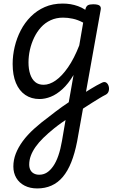

<svg xmlns="http://www.w3.org/2000/svg" viewBox="-20 -539 662 1078"><path d="M419 5Q437 -7 455 -18.5Q473 -30 490.5 -40.5Q508 -51 523 -59.5Q538 -68 551 -74Q566 -82 576 -75.5Q586 -69 590 -55.5Q594 -42 590.5 -28.5Q587 -15 575 -8Q557 1 537.5 13Q518 25 497 38Q476 51 455 65Q434 79 414 92ZM189 519Q149 519 118.5 503.5Q88 488 71.5 460Q55 432 55 396Q55 359 68.5 324Q82 289 107.5 254Q133 219 171 184.5Q209 150 258 114Q276 100 293.5 86.5Q311 73 329.5 60Q348 47 366 35L393 -118Q363 -68 330.5 -38.5Q298 -9 265.5 4Q233 17 202 17Q156 17 122 -6Q88 -29 69.5 -73Q51 -117 51 -180Q51 -228 62.5 -276.5Q74 -325 96.5 -368.5Q119 -412 153 -446Q187 -480 231.5 -499.5Q276 -519 332 -519Q355 -519 376 -515.5Q397 -512 418 -504.5Q439 -497 459 -484L460 -489Q464 -504 473.5 -509.5Q483 -515 503 -515Q530 -515 539.5 -507Q549 -499 545 -482L413 255Q400 322 380 372Q360 422 332.5 454.5Q305 487 269 503Q233 519 189 519ZM200 442Q224 442 243 430Q262 418 278.5 394.5Q295 371 307.5 335Q320 299 328 252L348 135Q337 142 326 150Q315 158 305.5 165Q296 172 286 180Q250 209 223.5 235Q197 261 179.5 286Q162 311 153 335.5Q144 360 144 385Q144 402 150.5 415Q157 428 170 435Q183 442 200 442ZM225 -63Q258 -63 293 -87.5Q328 -112 362 -161Q396 -210 425 -284L447 -412Q417 -428 388.5 -434Q360 -440 334 -440Q296 -440 264.5 -425.5Q233 -411 210 -385.5Q187 -360 171.5 -327.5Q156 -295 148 -259.5Q140 -224 140 -188Q140 -151 149.5 -122.5Q159 -94 177.5 -78.5Q196 -63 225 -63Z"/></svg>

Font: Playwrite ZA
Style: Regular
Weight: 400
Designer: Veronika Burian, José Scaglione
Foundry: TypeTogether
Version: Version 1.002